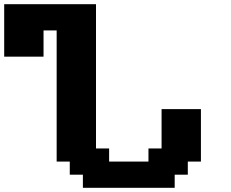

<svg xmlns="http://www.w3.org/2000/svg" viewBox="-20 -895 1102 915"><path d="M375 0H812.5V-62.5H875V-125H937.5V-375H750V-187.5H687.5V-125H500V-187.5H437.5V-875H0V-625H187.5V-750H250V-125H312.5V-62.5H375Z"/></svg>

Font: Faithful 32x
Style: Semibold
Weight: 400
Foundry: Faithful Resource Pack
Version: Version 1.0; January 27, 2023